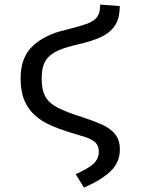

<svg xmlns="http://www.w3.org/2000/svg" viewBox="-20 -612 655 851"><path d="M424.1 -591.8 510.8 -585.1Q510.8 -527.7 486.9 -495.1Q463.1 -462.6 421.8 -445.1Q380.5 -427.7 328.7 -415.9Q276.4 -404.1 239.7 -389Q203.1 -373.8 183.8 -345.4Q164.6 -316.9 164.6 -264.6Q164.6 -213.8 180.8 -184.4Q196.9 -154.9 236.2 -134.6Q275.4 -114.4 344.6 -92.8Q393.8 -76.9 431.5 -60Q469.2 -43.1 490.3 -17.2Q511.3 8.7 511.3 50.8Q511.3 105.6 472.6 144.6Q433.8 183.6 352.3 219.5L315.4 160Q364.1 139 391 116.7Q417.9 94.4 417.9 59.5Q417.9 33.3 402.1 19Q386.2 4.6 356.7 -4.9Q327.2 -14.4 285.1 -26.7Q243.1 -39.5 204.6 -56.4Q166.2 -73.3 136.2 -99.5Q106.2 -125.6 88.7 -165.6Q71.3 -205.6 71.3 -264.1Q71.3 -357.9 125.1 -408.2Q179 -458.5 268.7 -479Q328.7 -493.8 362.6 -505.6Q396.4 -517.4 410.3 -536.4Q424.1 -555.4 424.1 -591.8Z"/></svg>

Font: FiraCode Nerd Font
Style: Regular
Weight: 400
Designer: Carrois Corporate, Edenspiekermann AG, Nikita Prokopov
Foundry: Carrois Corporate, Edenspiekermann AG, Nikita Prokopov
Version: Version 6.002;Nerd Fonts 3.4.0